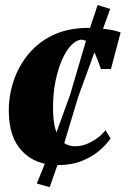

<svg xmlns="http://www.w3.org/2000/svg" viewBox="-20 -646 500 764"><path d="M209.5 11Q121.5 11 68.5 -44Q15.5 -99 15 -203.5Q14.5 -264.5 34 -323.5Q53.5 -382.5 93 -430.5Q132.5 -478.5 192 -506.8Q251.5 -535 331 -535Q360.5 -535 397.2 -530.8Q434 -526.5 460 -517L421.5 -371.5H381.5Q369 -409 357 -435Q345 -461 332.5 -474.5Q320 -488 305 -488Q285.5 -488 265.2 -468Q245 -448 228.2 -411.2Q211.5 -374.5 201 -324Q190.5 -273.5 191 -212.5Q191.5 -157 202.8 -124.5Q214 -92 233.5 -78Q253 -64 278 -64Q304 -64 327.5 -74Q351 -84 369.8 -98.5Q388.5 -113 400 -128L420 -95Q404.5 -72 376 -47.2Q347.5 -22.5 306.2 -5.8Q265 11 209.5 11ZM178 98.5 126.5 84.5 170 -23.5 259.5 -270.5 330 -510.5 368.5 -626 418.5 -610.5 379 -501.5 291 -260 216 -11Z"/></svg>

Font: Merriweather 96pt Black
Style: Italic
Weight: 900
Italic angle: -7.8°
Version: Version 2.101